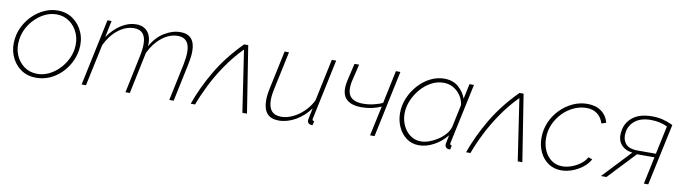

<svg xmlns="http://www.w3.org/2000/svg" viewBox="-31 -996 5235 1475"><g transform="rotate(10 2587.0 -259.0)"><path d="M257 10Q186 10 135 -27Q84 -64 59.5 -125Q35 -186 45 -258Q52 -313 78.5 -362Q105 -411 144.5 -448Q184 -485 232.5 -506.5Q281 -528 333 -528Q402 -528 453.5 -491Q505 -454 530.5 -392.5Q556 -331 546 -258Q538 -204 512.5 -155.5Q487 -107 448.5 -70Q410 -33 361 -11.5Q312 10 257 10ZM261 -21Q305 -21 347 -40.5Q389 -60 423.5 -93.5Q458 -127 481 -170Q504 -213 511 -259Q520 -324 498 -378Q476 -432 431.5 -464.5Q387 -497 329 -497Q270 -497 216.5 -464Q163 -431 125.5 -376.5Q88 -322 79 -257Q70 -192 91.5 -138.5Q113 -85 157.5 -53Q202 -21 261 -21Z M721 -520H753L726 -390Q771 -455 828.5 -491.5Q886 -528 945 -528Q1005 -528 1036.5 -488Q1068 -448 1062 -377Q1102 -451 1164.5 -489.5Q1227 -528 1290 -528Q1404 -528 1404 -398Q1404 -376 1400.5 -349.5Q1397 -323 1391 -294L1329 0H1295L1356 -290Q1367 -345 1367 -385Q1367 -496 1275 -496Q1210 -496 1150.5 -448.5Q1091 -401 1055 -324L987 0H953L1014 -290Q1026 -346 1026 -387Q1026 -496 934 -496Q869 -496 809.5 -449Q750 -402 714 -325L645 0H611Z M1462 0Q1508 -131 1586 -263.5Q1664 -396 1787 -520H1819L1901 0H1865L1793 -481Q1720 -407 1663 -323.5Q1606 -240 1564.5 -157Q1523 -74 1496 0Z M2149 10Q2028 10 2028 -128Q2028 -169 2040 -224L2103 -520H2137L2075 -228Q2063 -175 2063 -136Q2063 -22 2163 -22Q2207 -22 2252.5 -43.5Q2298 -65 2337 -103Q2376 -141 2401 -190L2471 -520H2505L2411 -75Q2409 -66 2407 -57Q2405 -48 2405 -47Q2405 -32 2420 -32L2412 0Q2403 1 2396 -1Q2372 -6 2372 -31Q2372 -34 2373 -40Q2374 -46 2378 -65.5Q2382 -85 2391 -128Q2345 -64 2280 -27Q2215 10 2149 10Z M2861 0 2911 -233Q2839 -201 2758 -201Q2670 -201 2633 -245Q2596 -289 2616 -382L2648 -520H2684L2652 -386Q2635 -304 2664 -267Q2693 -230 2765 -230Q2807 -230 2849.5 -240Q2892 -250 2917 -264L2971 -520H3006L2896 0Z M3243 10Q3186 10 3144.5 -21Q3103 -52 3080.5 -102Q3058 -152 3058 -209Q3058 -270 3082 -327Q3106 -384 3147 -429.5Q3188 -475 3240 -501.5Q3292 -528 3348 -528Q3416 -528 3459 -490.5Q3502 -453 3520 -402L3545 -520H3580L3481 -57Q3479 -50 3479 -45Q3479 -32 3493 -32L3486 0Q3482 0 3478.5 0.5Q3475 1 3472 0Q3445 -5 3445 -31Q3445 -35 3446 -40.5Q3447 -46 3450 -60.5Q3453 -75 3459 -106Q3418 -54 3359.5 -22Q3301 10 3243 10ZM3253 -22Q3283 -22 3317 -34Q3351 -46 3383 -67Q3415 -88 3438.5 -115Q3462 -142 3471 -172L3509 -351Q3504 -390 3482 -423Q3460 -456 3425.5 -476Q3391 -496 3348 -496Q3298 -496 3252 -471Q3206 -446 3170.5 -404.5Q3135 -363 3114 -313Q3093 -263 3093 -212Q3093 -161 3113.5 -117.5Q3134 -74 3170 -48Q3206 -22 3253 -22Z M3610 0Q3656 -131 3734 -263.5Q3812 -396 3935 -520H3967L4049 0H4013L3941 -481Q3868 -407 3811 -323.5Q3754 -240 3712.5 -157Q3671 -74 3644 0Z M4353 10Q4295 10 4252 -19.5Q4209 -49 4185 -99Q4161 -149 4161 -210Q4161 -274 4185.5 -331.5Q4210 -389 4253 -433Q4296 -477 4350.5 -502.5Q4405 -528 4465 -528Q4530 -528 4573.5 -496.5Q4617 -465 4631 -410L4595 -398Q4582 -444 4547.5 -470Q4513 -496 4464 -496Q4413 -496 4365 -474Q4317 -452 4279 -413Q4241 -374 4218.5 -323.5Q4196 -273 4196 -216Q4196 -162 4216 -117.5Q4236 -73 4272 -47.5Q4308 -22 4356 -22Q4392 -22 4430.5 -36.5Q4469 -51 4499 -74.5Q4529 -98 4542 -125L4574 -115Q4555 -79 4519.5 -51Q4484 -23 4440 -6.5Q4396 10 4353 10Z M4662 0 4868 -219Q4810 -226 4778.5 -264Q4747 -302 4757 -366Q4766 -435 4820.5 -477.5Q4875 -520 4970 -520Q5018 -520 5054 -510.5Q5090 -501 5110.5 -491.5Q5131 -482 5134 -481L5031 0H4997L5042 -213H4906L4705 0ZM4906 -242H5048L5095 -463Q5095 -463 5079 -470Q5063 -477 5033.5 -484Q5004 -491 4965 -491Q4890 -491 4844.5 -456Q4799 -421 4791 -366Q4782 -315 4808.5 -278.5Q4835 -242 4906 -242Z"/></g></svg>

Font: Raleway ExtraLight
Style: Italic
Weight: 200
Italic angle: -12°
Designer: Matt McInerney, Pablo Impallari, Rodrigo Fuenzalida
Foundry: Matt McInerney, Pablo Impallari, Rodrigo Fuenzalida
Version: Version 4.026